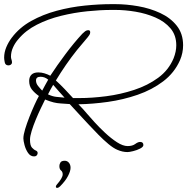

<svg xmlns="http://www.w3.org/2000/svg" viewBox="-20 -704 905 928"><path d="M145 52Q127 52 115.5 35Q104 18 98.5 -3Q93 -24 93 -35Q93 -52 101.5 -80Q110 -108 122 -138.5Q134 -169 146.5 -196.5Q159 -224 168 -240Q147 -255 134 -271.5Q121 -288 121 -313Q121 -332 132 -343Q143 -354 165 -354Q180 -354 195 -349.5Q210 -345 223 -338Q255 -387 296.5 -442.5Q338 -498 378 -541Q383 -546 390.5 -552Q398 -558 407 -558Q416 -558 416 -548Q416 -541 412 -535Q408 -529 404 -524Q391 -508 378 -493Q365 -478 352 -462Q324 -427 298.5 -390Q273 -353 250 -315Q272 -295 292.5 -273.5Q313 -252 333 -230H363Q425 -230 494 -239Q563 -248 628.5 -269.5Q694 -291 744.5 -328Q795 -365 819 -422Q832 -455 832 -485Q832 -534 804 -567Q776 -600 731 -619.5Q686 -639 635 -647.5Q584 -656 538 -656H520Q465 -656 401.5 -649.5Q338 -643 275 -627.5Q212 -612 158 -584.5Q104 -557 69 -515Q53 -497 43 -475Q33 -453 33 -430Q33 -423 35.5 -416Q38 -409 38 -402Q38 -396 33 -392Q28 -388 21 -388Q6 -388 3 -402.5Q0 -417 0 -425Q0 -451 10.5 -476Q21 -501 37 -522Q74 -571 130.5 -602.5Q187 -634 254 -652Q321 -670 390 -677Q459 -684 520 -684H537Q590 -684 647.5 -674Q705 -664 754.5 -641Q804 -618 834.5 -579.5Q865 -541 865 -485Q865 -448 850 -413Q823 -352 769 -311Q715 -270 645.5 -246Q576 -222 501.5 -211.5Q427 -201 359 -200Q370 -189 380.5 -177.5Q391 -166 401 -154Q413 -140 436.5 -114Q460 -88 488.5 -61.5Q517 -35 545.5 -16.5Q574 2 597 2Q620 2 633.5 -8Q647 -18 657 -18Q673 -18 673 -3Q673 6 657.5 14Q642 22 623.5 26.5Q605 31 596 31Q572 31 547 20Q528 12 504 -8Q480 -28 455.5 -53Q431 -78 409.5 -101Q388 -124 375 -138L317 -201Q291 -203 273.5 -204Q256 -205 239.5 -209Q223 -213 198 -223Q190 -207 177.5 -181Q165 -155 153 -126Q141 -97 133 -71Q125 -45 125 -29Q125 -1 134.5 9.5Q144 20 153 23.5Q162 27 162 36Q162 42 157.5 47Q153 52 145 52ZM184 -266Q192 -280 198.5 -293Q205 -306 213 -319Q196 -333 176 -333Q154 -333 154 -315Q154 -301 164 -288.5Q174 -276 184 -266ZM292 -232Q278 -247 264.5 -262.5Q251 -278 237 -294Q230 -283 224 -271Q218 -259 212 -248Q233 -238 251 -236Q269 -234 292 -232ZM270 197Q263 204 256 204Q250 204 250 198Q250 194 254 189Q283 156 283 139Q283 126 275 120Q267 114 267 98Q267 90 272 81.5Q277 73 293 73Q305 73 313 82.5Q321 92 321 107Q321 123 308.5 147Q296 171 270 197Z"/></svg>

Font: Ms Madi
Style: Regular
Weight: 400
Designer: Robert E. Leuschke
Foundry: Robert E. Leuschke
Version: Version 1.010; ttfautohint (v1.8.3)